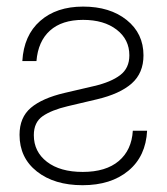

<svg xmlns="http://www.w3.org/2000/svg" viewBox="-20 -543 496 571"><path d="M46.4 -361.3Q50.8 -438 99.4 -480.7Q147.9 -523.4 227.1 -523.4Q307.1 -523.4 356.9 -483.4Q406.7 -443.4 406.7 -378.4Q406.7 -325.7 371.6 -294.7Q336.4 -263.7 268.1 -247.6L181.2 -227.1Q133.3 -215.8 106.9 -197.5Q80.6 -179.2 80.6 -141.1Q80.6 -91.8 119.6 -61.8Q158.7 -31.7 226.1 -31.7Q294.9 -31.7 333.3 -64.2Q371.6 -96.7 375 -154.3H417.5Q413.6 -78.1 361.8 -35.2Q310.1 7.8 225.6 7.8Q141.6 7.8 89.8 -33Q38.1 -73.7 38.1 -142.1Q38.1 -193.8 71.8 -222.4Q105.5 -251 171.9 -266.6L259.8 -287.1Q310.1 -298.8 337.4 -319.6Q364.7 -340.3 364.7 -378.4Q364.7 -425.8 326.9 -454.8Q289.1 -483.9 227.1 -483.9Q164.1 -483.9 128.7 -452.1Q93.3 -420.4 88.4 -361.3Z"/></svg>

Font: Inter Display ExtraLight
Style: Regular
Weight: 200
Designer: Rasmus Andersson
Foundry: rsms
Version: Version 4.000;git-a52131595